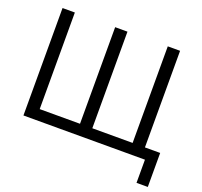

<svg xmlns="http://www.w3.org/2000/svg" viewBox="-148 -903 1296 1231"><g transform="rotate(20 500.0 -287.5)"><path d="M981 158H904V0H75V-733H159V-74H434V-733H518V-74H793V-733H877V-74H981Z"/></g></svg>

Font: IBM Plex Sans JP
Style: Regular
Weight: 400
Designer: Mike Abbink; Paul van der Laan; Pieter van Rosmalen; Wujin Sim; Yejin Wi; Jinhee Kim; Boomi Park; Yona Kim; Kichan Ma
Foundry: Sandoll Inc.
Version: Version 1.001